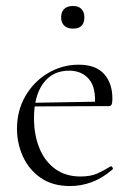

<svg xmlns="http://www.w3.org/2000/svg" viewBox="-20 -612 445 644"><path d="M215 12Q156 12 116.5 -15.5Q77 -43 57 -87Q37 -131 37 -180Q37 -241 65 -289.5Q93 -338 140.5 -366.5Q188 -395 244 -395Q301 -395 329 -364Q357 -333 357 -281Q357 -268 354.5 -262Q352 -256 345 -256H298Q303 -318 278.5 -346.5Q254 -375 212 -375Q156 -375 125 -332.5Q94 -290 94 -216Q94 -160 112 -115.5Q130 -71 165 -45.5Q200 -20 250 -20Q285 -20 307.5 -30.5Q330 -41 351 -54Q353 -56 356.5 -51.5Q360 -47 358 -44Q323 -14 287.5 -1Q252 12 215 12ZM81 -255 80 -267 308 -271V-256ZM225 -516Q206 -516 195.5 -526Q185 -536 185 -554Q185 -572 195.5 -582Q206 -592 225 -592Q243 -592 253 -582Q263 -572 263 -554Q263 -516 225 -516Z"/></svg>

Font: Cormorant Infant Light
Style: Regular
Weight: 300
Designer: Christian Thalmann (Catharsis Fonts)
Foundry: Catharsis Fonts
Version: Version 4.001